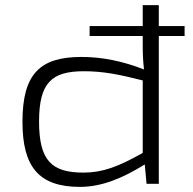

<svg xmlns="http://www.w3.org/2000/svg" viewBox="-20 -720 755 752"><path d="M703 -579V-618H602V-700H539V-618H331V-579H539V-545C539 -510 540 -482 544 -448C462 -480 381 -497 299 -497C136 -497 68 -430 68 -243C68 -69 130 12 293 12C382 12 465 -25 547 -76L554 0H602V-579ZM133 -244C133 -396 182 -441 309 -441C385 -441 448 -428 539 -405V-121C443 -67 382 -44 307 -44C182 -44 133 -91 133 -244Z"/></svg>

Font: Exo 2 Light Expanded
Style: Regular
Weight: 300
Width: 7
Designer: Natanael Gama
Version: Version 1.001;PS 001.001;hotconv 1.0.70;makeotf.lib2.5.58329